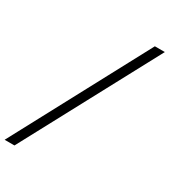

<svg xmlns="http://www.w3.org/2000/svg" viewBox="-324 -801 987 1117"><g transform="rotate(30 169.0 -243.0)"><path d="M-107 211H-41L445 -697H378Z"/></g></svg>

Font: HK Grotesk
Style: Italic
Weight: 400
Italic angle: -16°
Designer: Alfredo Marco Pradil
Foundry: Hanken Design Co.
Version: Version 3.001;FEAKit 1.0